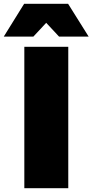

<svg xmlns="http://www.w3.org/2000/svg" viewBox="-64 -998 490 1018"><path d="M65 0H298V-750H65ZM-44 -804H113L181 -877L249 -804H406L297 -978H64Z"/></svg>

Font: Bounded ExtBd
Style: Regular
Weight: 800
Designer: Vlad Churkin
Version: Version 3.0